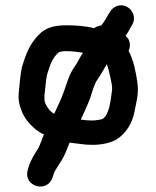

<svg xmlns="http://www.w3.org/2000/svg" viewBox="-20 -600 587 721"><path d="M421.8 -79C453.3 -101.1 476.6 -136.1 484.8 -179.7C491.1 -214.6 502.5 -246.8 495.8 -290.8C489.6 -332.3 482 -372.9 462.9 -409.1C465.6 -414.5 467.9 -422.9 467.9 -430.5C467.9 -444.4 462.8 -455.9 451.6 -465.2C457.5 -473.9 463.5 -483.2 470 -495.9L476.9 -507.8C491.9 -534 477.5 -562.4 458.7 -573.5C432.8 -588.7 404.7 -576.2 392.9 -555.2L385.9 -544.3C377.5 -528.8 371.5 -518.4 360.2 -504.7C352 -503.7 342.8 -501 333.3 -494C303.8 -502.2 264.4 -505 228.6 -505C181.5 -505 148.7 -494.7 125.9 -469.6C92.6 -437.2 76.7 -396.4 62.2 -346.9C57.8 -331.1 52.2 -275 50.9 -257.2C47.2 -224.7 52.6 -204.3 63.4 -177.9C76.6 -146.3 110.7 -109.9 144.7 -95C138.5 -79.5 130.5 -56.3 124.8 -45.1C110 -21.1 96.8 -2.5 87.2 27.4L84.2 38.5C66.1 100.1 157.2 126.8 177.1 66.8L181.4 54.6C182.8 49.7 184.4 45.4 185.1 44L195.8 26.7C200.1 19.7 205.3 11.5 211.9 1.3C221.7 -14.5 233.1 -42.6 241.5 -64.7C244.4 -64.2 248.1 -63.5 251.2 -63.1L283.4 -59.3C295.7 -57.3 308.1 -56.3 320 -56.3C357.1 -54.3 400.9 -64.1 421.8 -79ZM319.3 -233.7C327.7 -259.9 334.7 -286.7 346.3 -301.7C359.2 -319.1 369.5 -340.7 380.8 -358.2C381.3 -359 380.9 -358.3 381.4 -359.2C385.8 -347.1 389.7 -330.7 393.1 -315.5C396.8 -296.7 403.8 -273.4 400 -256.3C394.9 -215.7 389.1 -168.5 365.3 -153.2C361.9 -151.1 332.8 -146.7 323.9 -147.5H323.5C310.2 -147.5 297.1 -148.9 283.3 -150.9C295.5 -176.9 306.7 -199.8 319.3 -233.7ZM259.7 -348.7C240.8 -323.2 231.5 -289.3 219.9 -255.9C206.9 -221 197.3 -202.9 183.4 -172.5C166.3 -182 150 -204.6 146.9 -224V-241.9C148.5 -252.8 153.6 -309.5 156.6 -319.3C167.5 -355.3 175.5 -380.5 198.8 -402.2C202 -405.1 212.7 -408 228.6 -408C249.6 -408 270.6 -405.4 291.5 -402.1C280.2 -385.1 270.1 -363.3 259.7 -348.7Z"/></svg>

Font: HoneyBee
Style: Blk
Weight: 700
Foundry: Cannot Into Space Fonts
Version: Version 0.89